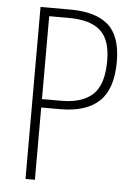

<svg xmlns="http://www.w3.org/2000/svg" viewBox="-52 -754 561 794"><g transform="rotate(5 228.5 -357.0)"><path d="M207 -714Q313 -714 365.5 -668Q418 -622 418 -516Q418 -403 364 -351.5Q310 -300 202 -300H123V0H84V-714ZM205 -679H123V-335H204Q290 -335 334 -376Q378 -417 378 -516Q378 -604 335.5 -641.5Q293 -679 205 -679Z"/></g></svg>

Font: Noto Sans Telugu Condensed ExtraLight
Style: Regular
Weight: 200
Width: 3
Designer: Jelle Bosma - Monotype Design Team
Foundry: Monotype Imaging Inc.
Version: Version 2.005; ttfautohint (v1.8.4.7-5d5b)